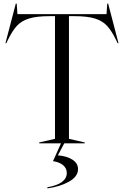

<svg xmlns="http://www.w3.org/2000/svg" viewBox="-20 -790 683 1058"><path d="M196 -5 283 -25V-701H254Q182 -701 140 -688Q98 -675 72.5 -647Q47 -619 22 -567L15 -552H10L67 -770H72L76 -712H567L571 -770H576L633 -552H628L621 -567Q596 -619 570.5 -647Q545 -675 503 -688Q461 -701 389 -701H360V-25L447 -5V0H334L299 66Q349 70 379.5 90Q410 110 410 142Q410 183 360 211Q310 239 241 248V242Q348 223 348 163Q348 137 327.5 120Q307 103 272 98L316 0H196Z"/></svg>

Font: Nyght Serif Light
Style: Regular
Weight: 300
Designer: Maksym Kobuzan
Version: Version 0.410